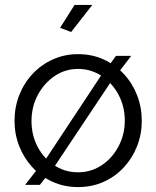

<svg xmlns="http://www.w3.org/2000/svg" viewBox="-20 -750 635 780"><path d="M297 10Q241 10 193.5 -11.5Q146 -33 111.5 -70.5Q77 -108 58 -156.5Q39 -205 39 -259Q39 -314 58 -363Q77 -412 112 -449.5Q147 -487 194.5 -508.5Q242 -530 297 -530Q354 -530 401 -508.5Q448 -487 483 -449.5Q518 -412 537 -363Q556 -314 556 -259Q556 -205 537 -156.5Q518 -108 483.5 -70.5Q449 -33 401.5 -11.5Q354 10 297 10ZM297 -50Q349 -50 392 -78Q435 -106 461 -154.5Q487 -203 487 -260Q487 -318 461 -366Q435 -414 392 -442Q349 -470 297 -470Q245 -470 202.5 -441.5Q160 -413 134 -365Q108 -317 108 -258Q108 -200 133.5 -152.5Q159 -105 202 -77.5Q245 -50 297 -50ZM82 1 146 -81 187 -56 142 1ZM193 -61 153 -84 403 -462 447 -442ZM454 -446 410 -466 451 -523H513ZM269 -620 224 -637 283 -730H355Z"/></svg>

Font: Raleway Thin
Style: Regular
Weight: 400
Version: Version 4.026